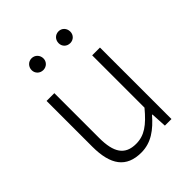

<svg xmlns="http://www.w3.org/2000/svg" viewBox="-211 -873 1012 1012"><g transform="rotate(-45 295.0 -367.5)"><path d="M253 13C327 13 381 -28 433 -88H436L441 0H490V-533H432V-143C372 -71 328 -39 266 -39C184 -39 150 -90 150 -199V-533H92V-192C92 -55 142 13 253 13ZM195 -660C220 -660 239 -679 239 -703C239 -728 220 -748 195 -748C170 -748 151 -728 151 -703C151 -679 170 -660 195 -660ZM396 -660C421 -660 439 -679 439 -703C439 -728 421 -748 396 -748C370 -748 352 -728 352 -703C352 -679 370 -660 396 -660Z"/></g></svg>

Font: Noto Sans CJK JP Light
Style: Regular
Weight: 300
Designer: Ryoko NISHIZUKA (kana & ideographs); Paul D. Hunt (Latin, Greek & Cyrillic); Wenlong ZHANG (bopomofo); Sandoll Communica
Foundry: Adobe Systems Incorporated
Version: Version 1.004;PS 1.004;hotconv 1.0.82;makeotf.lib2.5.63406